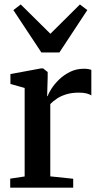

<svg xmlns="http://www.w3.org/2000/svg" viewBox="-20 -864 462 884"><path d="M27 0V-41.5L93.5 -51.5V-459L28 -477.5V-523L168.5 -549H178.5L199.5 -532.5V-508L197 -420.5L199.5 -422.5Q203.5 -434 216.5 -454.8Q229.5 -475.5 251 -496.8Q272.5 -518 301.8 -532.8Q331 -547.5 366.5 -547.5Q379.5 -547.5 387.5 -545.8Q395.5 -544 400.5 -542.5V-424.5Q394 -429.5 379.8 -433.5Q365.5 -437.5 343.5 -437.5Q311 -437.5 286 -430Q261 -422.5 242.8 -410.5Q224.5 -398.5 211.5 -385V-52L317 -41V0ZM170.5 -622.5 41.5 -817.5 75.5 -843.5 212 -708.5 348 -843.5 382 -817.5 253.5 -622.5Z"/></svg>

Font: Merriweather 60pt SemiBold
Style: Regular
Weight: 600
Version: Version 2.100